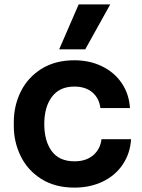

<svg xmlns="http://www.w3.org/2000/svg" viewBox="-20 -837 650 876"><path d="M43 -261V-280Q43 -355 75 -419.5Q107 -484 169.5 -523Q232 -562 319 -562Q389 -562 445.5 -534.5Q502 -507 535.5 -457.5Q569 -408 573 -344H438Q433 -388 402 -415Q371 -442 319 -442Q252 -442 217 -395.5Q182 -349 182 -271Q182 -194 216 -147.5Q250 -101 320 -101Q373 -101 405.5 -129Q438 -157 443 -202H578Q574 -137 540 -86.5Q506 -36 448.5 -8.5Q391 19 320 19Q231 19 168.5 -20.5Q106 -60 74.5 -124.5Q43 -189 43 -261ZM339 -817H483L369 -612H250Z"/></svg>

Font: Sora-SIA SemiBold
Style: Regular
Weight: 600
Designer: Jonathan Barnbrook, Julián Moncada
Foundry: Barnbrook Fonts
Version: Version 2.000